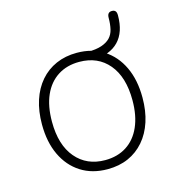

<svg xmlns="http://www.w3.org/2000/svg" viewBox="-97 -705 732 797"><g transform="rotate(-15 269.0 -307.0)"><path d="M269 8Q203 8 154.5 -23Q106 -54 79.5 -110Q53 -166 53 -242Q53 -299 68 -345Q83 -391 111.5 -424Q140 -457 180 -474.5Q220 -492 269 -492Q335 -492 383.5 -461Q432 -430 458.5 -374Q485 -318 485 -242Q485 -185 470 -139Q455 -93 426.5 -60Q398 -27 358.5 -9.5Q319 8 269 8ZM269 -31Q322 -31 361 -56Q400 -81 421 -128.5Q442 -176 442 -242Q442 -342 395.5 -397.5Q349 -453 269 -453Q216 -453 177 -428Q138 -403 117 -356Q96 -309 96 -242Q96 -142 143 -86.5Q190 -31 269 -31ZM330 -446 315 -459V-484Q351 -484 374.5 -492Q398 -500 411.5 -514Q425 -528 430 -549.5Q435 -571 435 -598Q435 -622 455 -622Q465 -622 470 -616.5Q475 -611 475 -598Q475 -526 438 -487.5Q401 -449 330 -446Z"/></g></svg>

Font: Nunito ExtraLight
Style: Regular
Weight: 200
Designer: Vernon Adams
Foundry: Vernon Adams
Version: Version 3.602